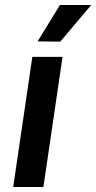

<svg xmlns="http://www.w3.org/2000/svg" viewBox="-20 -743 382 763"><path d="M32.5 0 108.5 -517H228.5L152.5 0ZM219.5 -577.5 129.5 -578.5 218 -723H342.5Z"/></svg>

Font: Public Sans Thin SemiBold
Style: Italic
Weight: 600
Italic angle: -8°
Version: Version 2.001